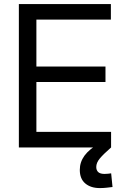

<svg xmlns="http://www.w3.org/2000/svg" viewBox="-20 -748 624 974"><path d="M75.7 0V-727.5H542.5V-648.4H164.6V-410.6H515.1V-332H164.6V-79.1H543.5V0ZM486.3 206.1Q440.4 206.1 412.6 182.6Q384.8 159.2 384.8 113.8Q384.8 74.2 408.7 41.5Q432.6 8.8 487.3 -23.4L543.5 0Q503.9 34.7 486.1 56.2Q468.3 77.6 468.3 99.1Q468.3 115.7 478.3 125Q488.3 134.3 510.7 134.3Q519 134.3 528.1 133.3Q537.1 132.3 543.9 131.3L550.8 200.7Q536.1 202.6 520 204.3Q503.9 206.1 486.3 206.1Z"/></svg>

Font: Inter 28pt
Style: Regular
Weight: 400
Designer: Rasmus Andersson
Foundry: rsms
Version: Version 4.001;git-66647c0bb